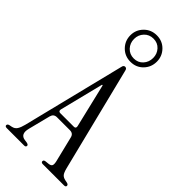

<svg xmlns="http://www.w3.org/2000/svg" viewBox="-323 -1044 1102 1102"><g transform="rotate(45 228.5 -493.0)"><path d="M-3 0Q-18 0 -18 -10Q-18 -20 -4 -23L11 -26Q31 -30 41 -45.5Q51 -61 58 -89L213 -714Q215 -724 219.5 -727Q224 -730 228 -730Q233 -730 237.5 -727Q242 -724 244 -714L402 -80Q409 -52 418 -41Q427 -30 446 -26L461 -23Q475 -20 475 -10Q475 0 460 0H289Q275 0 275 -11Q275 -22 292 -23L311 -25Q328 -27 332.5 -36Q337 -45 332 -67L294 -222Q288 -248 261 -248H156Q130 -248 123 -222L89 -88Q74 -31 119 -25L134 -23Q151 -20 151 -11Q151 0 137 0ZM153 -278H263Q279 -278 276 -295L212 -563H207L140 -295Q137 -278 153 -278ZM229 -771Q183 -771 152 -802.5Q121 -834 121 -879Q121 -923 152 -954.5Q183 -986 229 -986Q275 -986 305.5 -954.5Q336 -923 336 -879Q336 -834 305.5 -802.5Q275 -771 229 -771ZM229 -798Q263 -798 284.5 -821.5Q306 -845 306 -879Q306 -912 284.5 -935.5Q263 -959 229 -959Q195 -959 173 -935.5Q151 -912 151 -879Q151 -845 173 -821.5Q195 -798 229 -798Z"/></g></svg>

Font: Instrument Serif
Style: Regular
Weight: 400
Designer: Rodrigo Fuenzalida
Foundry: fragTYPE
Version: Version 1.000; ttfautohint (v1.8.4.7-5d5b);gftools[0.9.27]